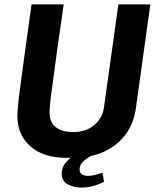

<svg xmlns="http://www.w3.org/2000/svg" viewBox="-20 -706 720 871"><path d="M282 10Q176 10 117.5 -42.5Q59 -95 59 -177Q59 -189 60 -204Q61 -219 63 -240Q65 -261 69 -290Q73 -319 78 -357Q83 -395 89.5 -443Q96 -491 104.5 -551.5Q113 -612 123 -686H269Q254 -584 243.5 -509Q233 -434 226 -380.5Q219 -327 214 -291Q209 -255 207 -232.5Q205 -210 205 -196Q205 -151 233 -129Q261 -107 312 -107Q370 -107 408 -139Q446 -171 452 -221L517 -686H662L597 -219Q588 -148 550.5 -97Q513 -46 452 -18Q391 10 308 10ZM350 145Q316 145 288 130.5Q260 116 260 82Q260 54 277.5 32.5Q295 11 317 0H395Q371 13 356 28Q341 43 341 63Q341 79 353 85.5Q365 92 378 92Q394 92 411.5 87.5Q429 83 445 78L452 119Q428 131 402 138Q376 145 350 145Z"/></svg>

Font: Chivo Medium SemiBold
Style: Italic
Weight: 600
Italic angle: -8.05°
Version: Version 2.002